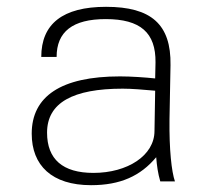

<svg xmlns="http://www.w3.org/2000/svg" viewBox="-20 -532 607 563"><path d="M433 -148C433 -76 354 -25 254 -25C164 -25 118 -65 118 -143C118 -231 194 -272 340 -272C367 -272 401 -269 435 -266ZM73 -140C73 -47 132 11 247 11C333 11 392 -16 438 -71C440 -46 443 -24 450 0H493C483 -29 476 -93 477 -182L480 -341C482 -461 423 -512 291 -512C164 -512 101 -462 101 -365H146C146 -439 193 -476 290 -476C392 -476 437 -436 436 -349L435 -302C407 -305 364 -308 332 -308C158 -308 73 -249 73 -140Z"/></svg>

Font: Perun ExtraLight
Style: Regular
Weight: 200
Foundry: Copyright (c) Stefan Peev, Context Ltd, 2016
Version: Version 1.089